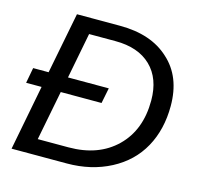

<svg xmlns="http://www.w3.org/2000/svg" viewBox="-101 -794 924 900"><g transform="rotate(15 361.0 -344.0)"><path d="M164 -688H373Q525 -688 612 -607Q700 -528 700 -386Q700 -272 652 -185Q604 -98 510.5 -49Q417 0 299 0H31L92 -316H17L31 -391H106ZM243 -613 200 -391H398L383 -316H185L138 -75H287Q432 -75 518.5 -159.5Q605 -244 605 -387Q605 -494 543.5 -553.5Q482 -613 371 -613Z"/></g></svg>

Font: Libra Sans
Style: Italic
Weight: 400
Italic angle: -12°
Foundry: Context Ltd
Version: Version 1.002